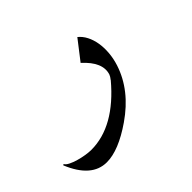

<svg xmlns="http://www.w3.org/2000/svg" viewBox="-320 -509 882 882"><g transform="rotate(-45 121.0 -68.5)"><path d="M288.6 -99.6Q249 22.9 125 108.4Q17.6 182.6 -59.1 182.6Q-156.7 182.6 -210.9 50.8L-205.6 47.4Q-200.7 57.1 -184.6 65.2Q-168.5 73.2 -147.9 79.1Q-127.4 85 -106.2 88.4Q-85 91.8 -69.3 91.8Q82.5 91.8 220.7 -72.3H220.2Q230.5 -85 233.9 -94.7Q253.9 -157.2 178.2 -225.6L251.5 -320.3Q270.5 -305.2 282.7 -281.5Q294.9 -257.8 299.8 -228.5Q304.7 -199.2 302 -166Q299.3 -132.8 288.6 -99.6Z"/></g></svg>

Font: XB Khoramshahr
Style: Italic
Weight: 400
Italic angle: -12°
Designer: Behnam
Foundry: Irmug
Version: Version 8.005 2009